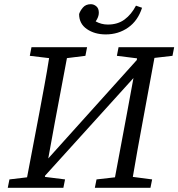

<svg xmlns="http://www.w3.org/2000/svg" viewBox="-20 -895 850 915"><path d="M537 -629 545 -670H810L802 -629L716 -619L659 -310Q647 -246 635.5 -181.5Q624 -117 613 -52L705 -40L697 0H432L440 -40L528 -50L586 -360L616 -523L195 -58L194 -52L290 -40L282 0H17L25 -40L109 -50L168 -360Q180 -425 192 -489.5Q204 -554 214 -618L122 -629L130 -670H395L387 -629L299 -618L241 -310L210 -140L632 -609L633 -617ZM484 -731Q431 -731 394 -756.5Q357 -782 357 -828Q362 -844 375.5 -859.5Q389 -875 413 -875Q427 -875 439 -865Q451 -855 451 -834Q451 -824 447 -813.5Q443 -803 436 -793Q463 -778 494 -778Q541 -778 573.5 -802Q606 -826 628 -868L657 -858Q637 -796 590.5 -763.5Q544 -731 484 -731Z"/></svg>

Font: Source Serif Pro
Style: Italic
Weight: 400
Italic angle: -12°
Designer: Frank Grießhammer
Foundry: Adobe Systems Incorporated
Version: Version 3.001;hotconv 1.0.111;makeotfexe 2.5.65597